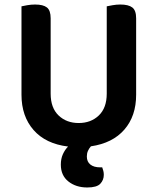

<svg xmlns="http://www.w3.org/2000/svg" viewBox="-20 -635 697 849"><path d="M582 -216Q582 -122 530 -62Q478 -2 382 12Q374 21 369 32Q364 43 364 57Q364 80 379.5 92.5Q395 105 423 105H432Q435 113 437 121Q439 129 439 138Q439 161 423.5 177.5Q408 194 366 194Q316 194 282.5 167.5Q249 141 249 93Q249 67 258 47Q267 27 281 13Q182 1 128.5 -60Q75 -121 75 -216V-607Q83 -609 100.5 -612Q118 -615 135 -615Q171 -615 187.5 -602Q204 -589 204 -554V-221Q204 -158 239 -124.5Q274 -91 328 -91Q382 -91 417 -124.5Q452 -158 452 -221V-607Q461 -609 478 -612Q495 -615 512 -615Q548 -615 565 -602Q582 -589 582 -554V-216Z"/></svg>

Font: Baloo Paaji 2 SemiBold
Style: Regular
Weight: 600
Designer: Shuchita Grover, Noopur Datye and Ek Type
Foundry: Ek Type
Version: Version 1.640;hotconv 1.0.111;makeotfexe 2.5.65597; ttfautoh